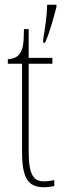

<svg xmlns="http://www.w3.org/2000/svg" viewBox="-20 -780 269 810"><path d="M162 -613V-600H170C189 -640 207 -708 218 -750V-760H179C178 -709 170 -662 162 -613ZM167 10C178 10 194 8 209 5V-20C192 -17 181 -15 165 -15C123 -15 101 -40 101 -140V-511H201V-536H101V-657H81C80 -610 80 -575 63 -553C54 -540 38 -532 13 -530V-511H73V-141C73 -26 99 10 167 10Z"/></svg>

Font: Noto Serif Devanagari ExtraCondensed Thin
Style: Regular
Weight: 100
Width: 2
Designer: Universal Thirst, Indian Type Foundry and the Monotype Design Team
Foundry: Monotype Imaging Inc.
Version: Version 2.004